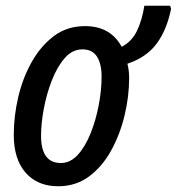

<svg xmlns="http://www.w3.org/2000/svg" viewBox="-20 -639 616 669"><path d="M183 10Q111 10 69.5 -37Q28 -84 28 -169Q28 -234 43.5 -300.5Q59 -367 90.5 -423Q122 -479 168 -513.5Q214 -548 276 -548Q365 -548 404 -476Q439 -494 457 -531Q475 -568 483 -619H573L576 -608Q561 -534 525.5 -486.5Q490 -439 424 -417Q430 -393 430 -368Q430 -303 414 -236.5Q398 -170 367 -114Q336 -58 290 -24Q244 10 183 10ZM192 -71Q225 -71 251 -99.5Q277 -128 295.5 -174Q314 -220 324 -272.5Q334 -325 334 -373Q334 -416 318 -441.5Q302 -467 267 -467Q232 -467 205.5 -436.5Q179 -406 160.5 -358.5Q142 -311 132.5 -259.5Q123 -208 123 -166Q123 -71 192 -71Z"/></svg>

Font: Noto Sans Condensed Medium
Style: Italic
Weight: 500
Width: 3
Italic angle: -12°
Designer: Monotype Design Team
Foundry: Monotype Imaging Inc.
Version: Version 2.013; ttfautohint (v1.8.4.7-5d5b)